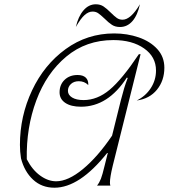

<svg xmlns="http://www.w3.org/2000/svg" viewBox="-20 -866 787 896"><path d="M747 -550Q747 -490 712.5 -447.5Q678 -405 618 -397Q659 -417 683.5 -454.5Q708 -492 708 -537Q708 -601 652.5 -640Q597 -679 509 -679Q382 -679 289.5 -602Q197 -525 149.5 -397.5Q102 -270 105 -123Q130 -74 167 -47Q204 -20 242 -20Q298 -20 367 -77Q436 -134 503 -233L544 -398Q553 -433 559.5 -454.5Q566 -476 576 -502L572 -504Q484 -368 358 -368Q311 -368 284.5 -386Q258 -404 258 -435Q258 -471 281.5 -493.5Q305 -516 342 -516Q367 -516 380 -504Q393 -492 392 -469Q374 -487 348 -487Q325 -487 311 -474Q297 -461 297 -442Q297 -423 316.5 -411Q336 -399 370 -399Q434 -399 491.5 -447Q549 -495 628 -613H636L506 -92Q493 -38 493 -14Q493 -6 495 0H433Q444 -14 451 -32Q458 -50 468 -92L483 -152H480Q351 10 234 10Q175 10 134.5 -27.5Q94 -65 78 -127Q73 -159 73 -190Q73 -324 129.5 -444Q186 -564 286.5 -637Q387 -710 513 -710Q574 -710 627.5 -691.5Q681 -673 714 -637Q747 -601 747 -550ZM427 -846Q448 -846 463 -836Q478 -826 497 -807Q514 -790 525.5 -782Q537 -774 552 -774Q590 -774 633 -846Q622 -795 598 -767.5Q574 -740 540 -740Q518 -740 502.5 -750Q487 -760 467 -780Q449 -797 438 -804.5Q427 -812 412 -812Q393 -812 374.5 -795.5Q356 -779 334 -740Q345 -789 369.5 -817.5Q394 -846 427 -846Z"/></svg>

Font: Srisakdi
Style: Regular
Weight: 400
Designer: Cadson Demak Co.,Ltd.
Foundry: Cadson Demak Co.,Ltd.
Version: Version 1.000